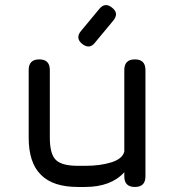

<svg xmlns="http://www.w3.org/2000/svg" viewBox="-20 -743 702 763"><path d="M516 -507C488 -507 474 -493 474 -465C474 -465 474 -141 474 -141C474 -141 474 -141 474 -141C469.5 -121.5 452.5 -107.5 423 -98C393 -88.5 358 -84 318 -84C318 -84 290 -84 290 -84C290 -84 290 -84 290 -84C247 -84 217.5 -92 202 -107.5C186 -123 178 -152.5 178 -196C178 -196 178 -465 178 -465C178 -465 178 -465 178 -465C178 -493 164 -507 136 -507C136 -507 136 -507 136 -507C108 -507 94 -493 94 -465C94 -465 94 -196 94 -196C94 -196 94 -196 94 -196C94 -129.5 110 -80.5 142.5 -48.5C174.5 -16 223.5 0 290 0C290 0 318 0 318 0C318 0 318 0 318 0C386.5 0 438.5 -19.5 474 -58.5C474 -58.5 474 -42 474 -42C474 -42 474 -42 474 -42C474 -14 488 0 516 0C516 0 516 0 516 0C544 0 558 -14 558 -42C558 -42 558 -465 558 -465C558 -465 558 -465 558 -465C558 -493 544 -507 516 -507C516 -507 516 -507 516 -507ZM306 -569C325.5 -553.5 342.5 -554.5 357 -573C357 -573 430 -661 430 -661C430 -661 430 -661 430 -661C446 -680.5 444.5 -697.5 426 -712C426 -712 426 -712 426 -712C407.5 -727.5 390.5 -726.5 375 -708C375 -708 302 -620 302 -620C302 -620 302 -620 302 -620C286.5 -601.5 287.5 -584.5 306 -569C306 -569 306 -569 306 -569Z"/></svg>

Font: Jura-Fortis-Bold
Style: Bold
Weight: 500
Designer: Daniel Johnson, Alexei Vanyashin, Mirko Velimirovic
Foundry: Daniel Johnson
Version: ""